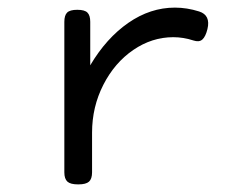

<svg xmlns="http://www.w3.org/2000/svg" viewBox="-20 -482 640 507"><path d="M218.3 -309.6V-424.3Q218.3 -441.4 210.9 -448.7Q203.6 -456.1 184.6 -456.1H183.6Q164.6 -456.1 157.2 -448.7Q149.9 -441.4 149.9 -424.3V-26.9Q149.9 -9.8 158 -2.4Q166 4.9 186 4.9H187Q207 4.9 215.1 -2.4Q223.1 -9.8 223.1 -26.9V-131.8Q223.1 -199.7 252.9 -258.1Q282.7 -316.4 332 -350.1Q381.3 -383.8 437.5 -383.8Q464.4 -383.8 491.2 -375Q505.9 -370.1 514.4 -377.7Q522.9 -385.3 527.8 -405.3Q536.6 -441.9 505.9 -451.7Q473.6 -461.9 441.9 -461.9Q377 -461.9 318.8 -421.6Q260.7 -381.3 218.3 -309.6Z"/></svg>

Font: Courier Prime Code
Style: Regular
Weight: 400
Designer: Alan Dague-Greene
Foundry: Quote-Unquote Apps
Version: Version 3.18